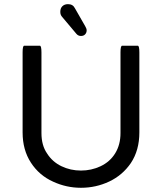

<svg xmlns="http://www.w3.org/2000/svg" viewBox="-20 -894 780 925"><path d="M347.7 -731.4 280.3 -811.5Q270.5 -821.3 270.5 -836.9Q270.5 -854.5 280.8 -864.3Q291 -874 307.6 -874Q331.1 -874 340.8 -854.5L390.6 -767.6Q397.5 -755.9 397.5 -748Q397.5 -736.3 390.1 -728.5Q382.8 -720.7 370.1 -720.7Q356.4 -720.7 347.7 -731.4ZM236.3 -18.6Q168.9 -48.8 128.9 -110.4Q88.9 -171.9 88.9 -255.9V-641.6Q88.9 -673.8 96.7 -673.8H171.9Q179.7 -673.8 179.7 -641.6V-252.9Q179.7 -193.4 207 -154.3Q232.4 -114.3 275.9 -93.3Q319.3 -72.3 370.1 -72.3Q419.9 -72.3 463.9 -92.8Q509.8 -114.3 535.2 -155.8Q560.5 -197.3 560.5 -252.9V-641.6Q560.5 -673.8 568.4 -673.8Q568.4 -673.8 643.6 -673.8Q651.4 -673.8 651.4 -641.6V-255.9Q651.4 -169.9 610.4 -108.4Q570.3 -49.8 506.3 -19.5Q442.4 10.7 370.1 10.7Q299.8 10.7 236.3 -18.6Z"/></svg>

Font: YuPearl-Regular
Style: Regular
Weight: 400
Designer: Max Yao
Foundry: Max-Everyday
Version: Version 1.011; ttfautohint (v1.8.3)